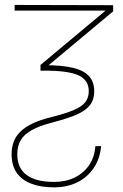

<svg xmlns="http://www.w3.org/2000/svg" viewBox="-20 -557 509 792"><path d="M40.5 -536.6 446.8 -535.6V-510.3L153.8 -265.6H147V-289.1L415.5 -513.2H40.5ZM51.3 79.1Q51.3 136.7 90.1 165Q128.9 193.4 202.6 193.4Q251 193.4 288.1 175.3Q325.2 157.2 347.7 124Q370.1 90.8 373.5 45.9H397Q392.6 97.2 366.9 135.5Q341.3 173.8 299.3 194.8Q257.3 215.8 202.6 215.8Q147.5 215.8 108.2 200.4Q68.8 185.1 48.3 154.8Q27.8 124.5 27.8 79.1Q27.8 50.3 36.9 26.9Q45.9 3.4 65.2 -15.1Q84.5 -33.7 115.2 -48.1Q146 -62.5 189 -73.2Q250 -88.4 284.2 -103Q318.4 -117.7 332.3 -136.2Q346.2 -154.8 346.2 -180.7Q346.2 -226.6 304.2 -246.1Q262.2 -265.6 164.6 -265.6H150.9L152.8 -288.1H164.6Q236.3 -288.1 281.5 -277.1Q326.7 -266.1 347.7 -242.4Q368.7 -218.8 368.7 -180.7Q368.7 -156.7 360.1 -138.2Q351.6 -119.6 331.8 -104.7Q312 -89.8 278.8 -77.1Q245.6 -64.5 196.8 -51.8Q143.1 -38.1 111.1 -20.3Q79.1 -2.4 65.2 21.7Q51.3 45.9 51.3 79.1Z"/></svg>

Font: Inter 20pt Thin
Style: Regular
Weight: 250
Version: Version 4.001;git-66647c0bb